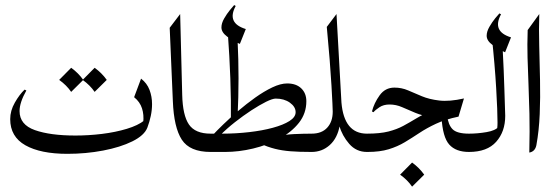

<svg xmlns="http://www.w3.org/2000/svg" viewBox="-20 -588 2169 743"><path d="M82 -237.8Q55.7 -191.4 55.7 -158.2Q55.7 -105.5 115 -84.5Q174.3 -63.5 272 -63.5Q322.3 -63.5 374.5 -69.8Q426.8 -76.2 470.5 -89.4Q514.2 -102.5 538.6 -122.1L534.2 -113.8Q537.6 -143.6 529.5 -168.7Q521.5 -193.8 499 -211.9L525.9 -283.7Q548.8 -266.1 558.6 -240.2Q568.4 -214.4 568.4 -185.1Q568.4 -162.6 563.5 -139.4Q558.6 -116.2 550.3 -94.2Q538.6 -64 492.2 -41Q445.8 -18.1 379.2 -5.4Q312.5 7.3 240.7 7.3Q136.7 7.3 78.1 -25.9Q19.5 -59.1 19.5 -127Q19.5 -159.7 37.4 -190.9Q55.2 -222.2 75.2 -241.2ZM255.4 -325.7Q283.2 -305.7 302.2 -278.8L255.4 -232.4Q237.8 -258.3 209 -278.8ZM346.2 -325.7Q374 -305.7 393.1 -278.8L346.2 -232.4Q328.6 -258.3 299.8 -278.8Z M794.9 0Q714.4 0 683.6 -47.4Q652.8 -94.7 648.9 -196.8L636.7 -480.5L677.2 -533.7L685.1 -221.2Q687 -141.6 711.2 -106.2Q735.4 -70.8 794.9 -70.8Q821.3 -70.8 821.3 -35.6Q821.3 0 794.9 0Z M794.9 0Q783.2 0 778.8 -9.5Q774.4 -19 774.4 -35.2Q774.4 -50.8 779.1 -60.8Q783.7 -70.8 794.9 -70.8H841.3L852.5 0ZM886.2 -568.4 892.1 -564.9Q856 -498.5 931.2 -475.6L908.2 -418Q880.9 -430.2 858.9 -446.5Q836.9 -462.9 836.9 -481.9Q836.9 -498 847.4 -516.4Q857.9 -534.7 869.9 -549.3Q881.8 -564 886.2 -568.4ZM1091.3 -265.1Q1126 -265.1 1145.8 -246.1Q1165.5 -227.1 1165.5 -196.3Q1165.5 -149.4 1137 -113Q1108.4 -76.7 1061.5 -51.5Q1014.6 -26.4 959.5 -13.2Q904.3 0 851.6 0L840.3 -70.8Q893.6 -70.8 944.3 -76.7Q995.1 -82.5 1035.6 -93.5Q1076.2 -104.5 1100.1 -119.6Q1124 -134.8 1124 -153.8Q1124 -174.8 1101.8 -190.7Q1079.6 -206.5 1046.9 -206.5Q1034.7 -206.5 1009.5 -194.1Q984.4 -181.6 952.6 -160.9Q920.9 -140.1 888.9 -115Q856.9 -89.8 832 -64.5L804.2 -66.4Q818.8 -82 844.2 -106.7Q869.6 -131.3 901.6 -158.7Q933.6 -186 967.5 -210.2Q1001.5 -234.4 1033.7 -249.8Q1065.9 -265.1 1091.3 -265.1ZM873.5 -112.8Q874.5 -199.2 871.3 -285.2Q868.2 -371.1 861.8 -457.5Q871.1 -451.2 880.6 -445.1Q890.1 -439 899.4 -433.1Q906.7 -285.2 899.4 -137.2Q893.1 -130.9 886.5 -124.8Q879.9 -118.7 873.5 -112.8ZM1048.8 -59.6Q1081.1 -67.4 1118.4 -69.1Q1155.8 -70.8 1186 -70.8Q1191.9 -70.8 1197 -62Q1202.1 -53.2 1202.1 -35.2Q1202.1 -16.1 1196.5 -8.1Q1190.9 0 1186 0Q1136.2 0 1103.3 -2.7Q1070.3 -5.4 1043.7 -12.2Q1017.1 -19 985.8 -32.2Z M1282.2 -533.7 1301.3 -191.4Q1311.5 -70.8 1399.9 -70.8Q1424.3 -70.8 1424.3 -35.6Q1424.3 0 1399.9 0Q1358.9 0 1331.5 -31.2Q1304.2 -62.5 1292.5 -102.5L1294.9 -103.5Q1286.1 -53.7 1256.3 -26.9Q1226.6 0 1186 0Q1162.1 0 1162.1 -35.6Q1162.1 -70.8 1186 -70.8Q1225.1 -70.8 1246.3 -94Q1267.6 -117.2 1267.6 -156.2Q1267.6 -170.9 1262.7 -257.6Q1257.8 -344.2 1244.6 -483.9Z M1402.3 0Q1380.9 0 1380.9 -35.2Q1380.9 -50.8 1385.5 -60.8Q1390.1 -70.8 1399.9 -70.8Q1450.7 -70.8 1483.2 -79.1Q1515.6 -87.4 1540.5 -100.8Q1565.4 -114.3 1592 -130.4Q1618.7 -146.5 1657 -162.8Q1695.3 -179.2 1755.9 -192.4L1738.8 -141.6Q1686.5 -130.4 1650.1 -135.3Q1613.8 -140.1 1586.7 -151.6Q1559.6 -163.1 1536.1 -173.3Q1512.7 -183.6 1487.3 -183.6Q1464.4 -183.6 1448.5 -173.1Q1432.6 -162.6 1425.3 -153.8L1419.4 -156.7Q1427.7 -189.5 1449.2 -219.2Q1470.7 -249 1506.3 -249Q1534.2 -249 1559.1 -238.3Q1584 -227.5 1612.5 -215.6Q1641.1 -203.6 1679.9 -199Q1718.8 -194.3 1775.4 -207L1754.4 -136.7Q1703.1 -126 1667.2 -109.1Q1631.3 -92.3 1603 -73.5Q1574.7 -54.7 1546.6 -37.8Q1518.6 -21 1484.4 -10.5Q1450.2 0 1402.3 0ZM1794.9 0Q1744.1 0 1718.5 -28.6Q1692.9 -57.1 1688.5 -135.3L1710.4 -141.1Q1714.4 -105 1731.4 -87.9Q1748.5 -70.8 1794.9 -70.8Q1824.2 -70.8 1824.2 -35.6Q1824.2 0 1794.9 0ZM1574.7 41Q1602.5 61 1621.6 87.9L1574.7 134.3Q1557.1 108.4 1528.3 87.9Z M1882.8 -450.2 1924.3 -418.5Q1930.2 -304.7 1931.9 -241Q1933.6 -177.2 1935.1 -139.6Q1935.1 -78.6 1900.1 -39.3Q1865.2 0 1794.9 0Q1774.9 0 1774.9 -35.6Q1774.9 -70.8 1794.9 -70.8Q1828.1 -70.8 1862.5 -76.7Q1897 -82.5 1909.7 -97.7L1902.3 -81.1Q1903.3 -85.4 1904.3 -93.5Q1905.3 -101.6 1905.3 -113.3Q1905.3 -157.7 1900.1 -246.8Q1895 -335.9 1882.8 -450.2ZM1912.6 -536.1 1918.9 -532.7Q1882.8 -466.3 1957.5 -443.4L1934.6 -385.7Q1907.7 -397.9 1885.5 -414.3Q1863.3 -430.7 1863.3 -449.7Q1863.3 -465.8 1873.8 -484.1Q1884.3 -502.4 1896.2 -517.1Q1908.2 -531.7 1912.6 -536.1Z M2022 -471.7 2066.9 -533.7Q2064.9 -476.1 2066.7 -410.9Q2068.4 -345.7 2069.8 -278.3Q2071.3 -210.9 2068.6 -146.5Q2065.9 -82 2055.7 -26.4Q2050.8 -1.5 2028.3 2.4Q2030.3 -83.5 2028.8 -147.5Q2027.3 -211.4 2025.1 -263.4Q2022.9 -315.4 2021.5 -364.7Q2020 -414.1 2022 -471.7Z"/></svg>

Font: Lateef Light
Style: Regular
Weight: 300
Designer: SIL International
Foundry: SIL International
Version: Version 4.200